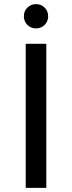

<svg xmlns="http://www.w3.org/2000/svg" viewBox="-20 -913 350 933"><path d="M105 0V-700H205V0ZM155 -775Q130 -775 113 -792Q96 -809 96 -834Q96 -859 113 -876Q130 -893 155 -893Q180 -893 197 -876Q214 -859 214 -834Q214 -809 197 -792Q180 -775 155 -775Z"/></svg>

Font: MOST Montserrat Medium
Style: Regular
Weight: 500
Designer: Julieta Ulanovsky
Foundry: Julieta Ulanovsky
Version: Version 8.000;March 11, 2024;FontCreator 15.0.0.2926 64-bit